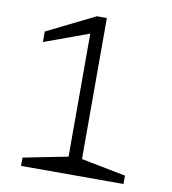

<svg xmlns="http://www.w3.org/2000/svg" viewBox="-82 -801 784 873"><g transform="rotate(10 310.0 -365.0)"><path d="M73.5 -38.5 294.5 -82 279 -50V-647L73.5 -572V-620.5L295 -730H341V-50L325.5 -82L546.5 -38.5V0H73.5Z"/></g></svg>

Font: Monaspace Xenon Var ExtraLight
Style: Regular
Weight: 200
Designer: Riley Cran and the Lettermatic Team
Version: Version 1.200 (Monaspace Xenon Var)